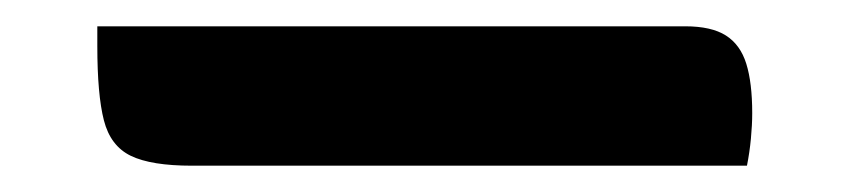

<svg xmlns="http://www.w3.org/2000/svg" viewBox="-20 52 640 146"><path d="M54 72H501Q521 72 532 79Q543 86 547.5 100.5Q552 115 552 138Q552 147 551 157.5Q550 168 548 178H126Q95 178 79.5 170.5Q64 163 59 143.5Q54 124 54 87Q54 83 54 79Q54 75 54 72Z"/></svg>

Font: Recursive Monospace Casual Medium
Style: Regular
Weight: 500
Version: Version 1.047